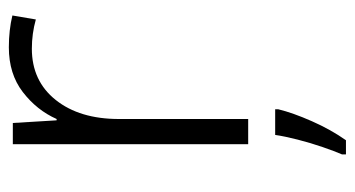

<svg xmlns="http://www.w3.org/2000/svg" viewBox="-204 -377 802 434"><g transform="rotate(-90 197.0 -160.0)"><path d="M307 -541Q346 -541 379 -533L370 -480Q338 -489 304 -489Q231 -489 188 -435Q145 -381 145 -292V0H88V-532H136L142 -433H145Q165 -478 206 -509.5Q247 -541 307 -541ZM167 68Q159 101 140 144Q121 187 97 221H65V212Q72 196 81.5 168.5Q91 141 98.5 111.5Q106 82 109 61H167Z"/></g></svg>

Font: Noto Sans Bengali UI Light
Style: Regular
Weight: 300
Designer: Jelle Bosma - Monotype Design Team
Foundry: Monotype Imaging Inc.
Version: Version 2.003; ttfautohint (v1.8.4.7-5d5b)